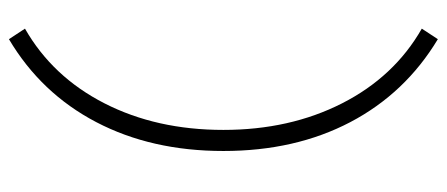

<svg xmlns="http://www.w3.org/2000/svg" viewBox="-298 -456 976 419"><g transform="rotate(-90 189.5 -247.0)"><path d="M313 221Q195 150 132 30Q69 -90 69 -247Q69 -404 132 -524.5Q195 -645 313 -715L336 -680Q231 -620 173 -506.5Q115 -393 115 -247Q115 -102 173 12Q231 126 336 186Z"/></g></svg>

Font: Red Hat Display VF
Style: Regular
Weight: 300
Designer: Pentagram, MCKL
Foundry: Pentagram, MCKL
Version: Version 1.023